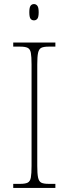

<svg xmlns="http://www.w3.org/2000/svg" viewBox="-20 -923 339 943"><path d="M45 0V-20H79Q104 -20 116 -26Q128 -32 131.5 -51Q135 -70 135 -108V-606Q135 -645 131.5 -663.5Q128 -682 116 -688Q104 -694 79 -694H45V-714H252V-694H219Q194 -694 182.5 -688Q171 -682 167 -663.5Q163 -645 163 -606V-108Q163 -70 167 -51Q171 -32 182.5 -26Q194 -20 219 -20H252V0ZM147 -823Q136 -823 130 -831Q124 -839 124 -863Q124 -886 130 -894.5Q136 -903 147 -903Q157 -903 163.5 -894.5Q170 -886 170 -863Q170 -839 163.5 -831Q157 -823 147 -823Z"/></svg>

Font: Noto Serif Tamil SemiCondensed Thin
Style: Italic
Weight: 100
Width: 4
Italic angle: -12°
Designer: Indian Type Foundry, Tom Grace, and the Monotype Design Team
Foundry: Monotype Imaging Inc.
Version: Version 2.003; ttfautohint (v1.8.4.7-5d5b)